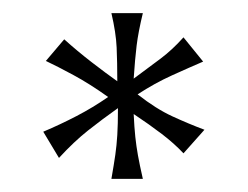

<svg xmlns="http://www.w3.org/2000/svg" viewBox="-20 -722 378 293"><path d="M198 -449H150Q154 -472 156 -486Q158 -500 159 -516Q160 -532 160 -557Q136 -540 114.5 -523Q93 -506 70 -481L46 -521Q72 -532 97 -545Q122 -558 145 -574Q117 -594 92 -607.5Q67 -621 50 -629L78 -662Q98 -644 120 -627Q142 -610 159 -598Q159 -627 158 -649.5Q157 -672 150 -702H198Q191 -673 188.5 -652.5Q186 -632 184 -602Q207 -619 225 -632.5Q243 -646 260 -665L290 -628Q269 -619 242.5 -607Q216 -595 190 -578Q218 -556 243 -544.5Q268 -533 292 -524L260 -488Q246 -503 227 -517.5Q208 -532 184 -548Q185 -527 186.5 -513Q188 -499 190.5 -485Q193 -471 198 -449Z"/></svg>

Font: Aref Ruqaa Ink
Style: Bold
Weight: 700
Designer: Abdullah Aref
Version: Version 1.005